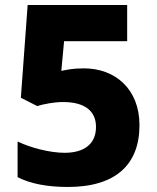

<svg xmlns="http://www.w3.org/2000/svg" viewBox="-20 -734 623 764"><path d="M314 -462C267 -462 246 -456 224 -452L235 -570H486V-714H90L63 -345L128 -312C155 -320 195 -328 231 -328C319 -328 362 -291 362 -229C362 -161 315 -126 237 -126C177 -126 99 -147 50 -171V-29C101 -3 168 10 250 10C439 10 535 -78 535 -236C535 -380 438 -462 314 -462Z"/></svg>

Font: Noto Sans Lao ExtraBold
Style: Regular
Weight: 800
Designer: Monotype Design Team
Foundry: Monotype Imaging Inc.
Version: Version 2.003